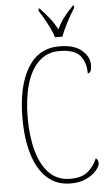

<svg xmlns="http://www.w3.org/2000/svg" viewBox="-62 -974 588 1024"><g transform="rotate(-5 232.0 -462.0)"><path d="M275 10Q200 10 149.5 -35.5Q99 -81 73.5 -164Q48 -247 48 -358Q48 -528 106.5 -626Q165 -724 277 -724Q356 -724 396.5 -689.5Q437 -655 437 -611Q437 -567 416 -567Q416 -629 384.5 -664Q353 -699 275 -699Q208 -699 163.5 -655Q119 -611 97.5 -534Q76 -457 76 -358Q76 -258 97.5 -180.5Q119 -103 163 -59Q207 -15 275 -15Q336 -15 369 -42.5Q402 -70 419 -112Q432 -104 432 -85Q432 -69 413 -46.5Q394 -24 359 -7Q324 10 275 10ZM259 -774Q248 -808 225.5 -850.5Q203 -893 184 -921V-934H190Q220 -902 240.5 -876.5Q261 -851 280 -815Q298 -851 317.5 -876.5Q337 -902 368 -934H374V-921Q355 -893 333 -850.5Q311 -808 298 -774Z"/></g></svg>

Font: Noto Serif Sinhala Condensed Thin
Style: Regular
Weight: 100
Width: 3
Designer: Jelle Bosma - Monotype Design Team
Foundry: Monotype Imaging Inc.
Version: Version 2.007; ttfautohint (v1.8.4.7-5d5b)